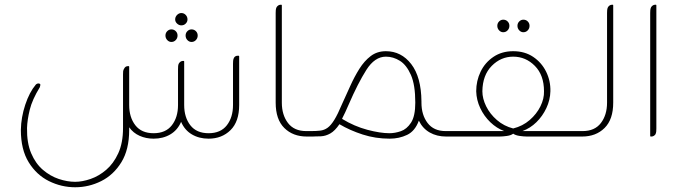

<svg xmlns="http://www.w3.org/2000/svg" viewBox="-20 -576 2867 810"><path d="M745 -469Q735 -469 727 -476.5Q719 -484 719 -494Q719 -505 727 -513Q735 -521 745 -521Q756 -521 763.5 -513Q771 -505 771 -494Q771 -484 763.5 -476.5Q756 -469 745 -469ZM703 -399Q693 -399 685.5 -407Q678 -415 678 -426Q678 -437 685.5 -444.5Q693 -452 703 -452Q714 -452 721.5 -444.5Q729 -437 729 -426Q729 -415 721.5 -407Q714 -399 703 -399ZM763 -426Q763 -437 770.5 -444.5Q778 -452 788 -452Q799 -452 806.5 -444.5Q814 -437 814 -426Q814 -415 806.5 -407Q799 -399 788 -399Q778 -399 770.5 -407Q763 -415 763 -426ZM984 -341H986Q989 -341 989 -338V-133Q989 -63 952.5 -27Q916 9 860 9Q820 9 789.5 -9Q759 -27 744 -62Q729 -27 698.5 -9Q668 9 628 9Q596 9 569 -3Q542 -15 525 -39V-28Q525 55 492 108.5Q459 162 407 188Q355 214 297 214Q239 214 186.5 188Q134 162 101 108.5Q68 55 68 -28Q69 -81 86.5 -134Q104 -187 131 -219Q136 -224 143 -224Q145 -224 148 -222.5Q151 -221 150 -216Q150 -214 148 -208Q116 -156 105.5 -113Q95 -70 94 -36Q93 27 111.5 70.5Q130 114 161 140.5Q192 167 228 179Q264 191 297 191Q327 191 362 179Q397 167 428 140.5Q459 114 479 70.5Q499 27 499 -36V-262Q499 -269 499.5 -275Q500 -281 504 -287Q509 -297 520 -297H523Q525 -297 525 -294V-133Q525 -81 551 -47.5Q577 -14 628 -14Q679 -14 705 -47.5Q731 -81 731 -133V-284Q731 -291 731.5 -297.5Q732 -304 735 -309Q742 -319 752 -319H755Q757 -319 757 -316V-133Q757 -81 783 -47.5Q809 -14 860 -14Q911 -14 937 -47.5Q963 -81 963 -133V-307Q963 -313 963.5 -319.5Q964 -326 967 -332Q972 -341 984 -341Z M1303 0H1274Q1216 0 1179.5 -36Q1143 -72 1143 -143V-521Q1143 -527 1143.5 -533.5Q1144 -540 1147 -546Q1154 -556 1164 -556H1167Q1169 -556 1169 -553V-143Q1169 -91 1195 -57Q1221 -23 1272 -23H1303Z M1860 -23H1892V0H1862Q1823 0 1793 -17Q1763 -34 1747 -67Q1731 -23 1697.5 -7Q1664 9 1624 9Q1564 9 1510 -8.5Q1456 -26 1412 -52Q1393 -24 1373.5 -13Q1354 -2 1334 -1Q1314 0 1292 0H1291V-23H1293Q1315 -23 1331.5 -25Q1348 -27 1362 -37Q1376 -47 1390.5 -70.5Q1405 -94 1423 -137Q1440 -174 1457.5 -213Q1475 -252 1496 -285.5Q1517 -319 1544 -339.5Q1571 -360 1608 -360Q1673 -360 1715 -305.5Q1757 -251 1758 -148V-143Q1758 -91 1784 -57Q1810 -23 1860 -23ZM1623 -14Q1646 -14 1671 -22.5Q1696 -31 1714 -58.5Q1732 -86 1732 -143Q1732 -218 1713.5 -260Q1695 -302 1667 -319.5Q1639 -337 1608 -337Q1561 -337 1525.5 -281Q1490 -225 1451 -135Q1443 -117 1436.5 -102.5Q1430 -88 1423 -75Q1423 -75 1423.5 -75Q1424 -75 1424 -74L1425 -75Q1425 -75 1425 -74.5Q1425 -74 1424 -74Q1475 -43 1529.5 -28.5Q1584 -14 1623 -14Z M2103 -440Q2093 -440 2085.5 -448Q2078 -456 2078 -467Q2078 -478 2085.5 -485.5Q2093 -493 2103 -493Q2114 -493 2121.5 -485.5Q2129 -478 2129 -467Q2129 -456 2121.5 -448Q2114 -440 2103 -440ZM2188 -440Q2178 -440 2170.5 -448Q2163 -456 2163 -467Q2163 -478 2170.5 -485.5Q2178 -493 2188 -493Q2199 -493 2206.5 -485.5Q2214 -478 2214 -467Q2214 -456 2206.5 -448Q2199 -440 2188 -440ZM2184 -23H2429V0H2203Q2190 0 2172.5 -2.5Q2155 -5 2145 -12Q2136 -5 2118.5 -2.5Q2101 0 2088 0H1881V-23H2107Q2075 -35 2048.5 -60.5Q2022 -86 2006 -120Q1990 -154 1989 -191Q1989 -235 2007.5 -273.5Q2026 -312 2061.5 -336Q2097 -360 2145 -360Q2194 -360 2229.5 -336Q2265 -312 2284 -273.5Q2303 -235 2302 -191Q2301 -154 2285 -120Q2269 -86 2243 -60.5Q2217 -35 2184 -23ZM2015 -191Q2015 -160 2031 -127.5Q2047 -95 2076.5 -69.5Q2106 -44 2145 -34Q2185 -44 2214.5 -69.5Q2244 -95 2260 -127.5Q2276 -160 2275 -191Q2275 -259 2236.5 -298Q2198 -337 2145 -337Q2093 -337 2054.5 -298Q2016 -259 2015 -191Z M2436 0H2418V-23H2438Q2489 -23 2515 -57Q2541 -91 2541 -143V-521Q2541 -527 2541.5 -533.5Q2542 -540 2545 -546Q2552 -556 2562 -556H2565Q2567 -556 2567 -553V-143Q2567 -72 2530.5 -36Q2494 0 2436 0Z M2728 0H2725Q2723 0 2723 -3V-521Q2723 -527 2723.5 -533.5Q2724 -540 2727 -546Q2734 -556 2744 -556H2747Q2749 -556 2749 -553V-34Q2749 -28 2748.5 -21.5Q2748 -15 2745 -9Q2738 0 2728 0Z"/></svg>

Font: Zain ExtraLight
Style: Regular
Weight: 200
Designer: Zain,Boutros
Foundry: Mobile Telecommunications Company (Zain), 2024
Version: Version 1.51; ttfautohint (v1.8.4)